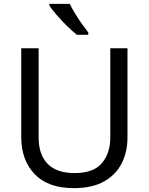

<svg xmlns="http://www.w3.org/2000/svg" viewBox="-20 -1057 771 994"><path d="M640 -345Q640 -271 610 -211.5Q580 -152 518.5 -117.5Q457 -83 362 -83Q229 -83 159.5 -155.5Q90 -228 90 -347V-807H180V-344Q180 -257 226.5 -209Q273 -161 367 -161Q464 -161 507.5 -212.5Q551 -264 551 -345V-807H640ZM341 -1037Q352 -1015 368.5 -987.5Q385 -960 403.5 -934Q422 -908 437 -889V-877H378Q355 -895 326 -923.5Q297 -952 272.5 -980.5Q248 -1009 236 -1027V-1037Z"/></svg>

Font: Noto Sans Telugu UI
Style: Regular
Weight: 400
Designer: Jelle Bosma - Monotype Design Team
Foundry: Monotype Imaging Inc.
Version: Version 2.005; ttfautohint (v1.8.4.7-5d5b)